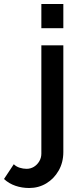

<svg xmlns="http://www.w3.org/2000/svg" viewBox="-135 -750 403 961"><path d="M11 191Q-25 191 -57.5 180Q-90 169 -115 146L-66 72Q-54 84 -36.5 89.5Q-19 95 -2 95Q18 95 34.5 85Q51 75 61.5 57.5Q72 40 72 19V-523H182V11Q182 63 158.5 104Q135 145 96.5 168Q58 191 11 191ZM72 -609V-730H182V-609Z"/></svg>

Font: Raleway Thin SemiBold
Style: Regular
Weight: 600
Version: Version 4.026